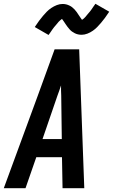

<svg xmlns="http://www.w3.org/2000/svg" viewBox="-39 -996 598 1016"><path d="M-19 0 161 -490 250 -735H380L407 0H292L289 -164H153L96 0ZM186 -260H288L285 -490Q284 -504 284 -517.5Q284 -531 284 -544Q280 -531 275 -517.5Q270 -504 265 -490ZM218 -811 145 -853Q157 -871 167.5 -885.5Q178 -900 188.5 -912Q199 -924 208.5 -934Q218 -944 232 -953.5Q246 -963 261.5 -969Q277 -975 292 -975Q302 -975 310.5 -973Q319 -971 327.5 -967Q336 -963 342.5 -958Q349 -953 355.5 -946Q362 -939 367 -932Q372 -925 376 -918.5Q380 -912 385.5 -904.5Q391 -897 395 -891Q399 -893 404.5 -898Q410 -903 413 -906.5Q416 -910 419.5 -914.5Q423 -919 427.5 -924Q432 -929 436.5 -934.5Q441 -940 445.5 -946.5Q450 -953 455 -960.5Q460 -968 466 -976L539 -934Q527 -916 516.5 -901.5Q506 -887 495.5 -875Q485 -863 475.5 -853Q466 -843 452.5 -833.5Q439 -824 423.5 -818Q408 -812 393 -812Q383 -812 374 -814Q365 -816 357 -820Q349 -824 342 -829Q335 -834 329 -841Q323 -848 317.5 -855Q312 -862 308 -868.5Q304 -875 298 -883.5Q292 -892 289 -896Q285 -893 279.5 -888.5Q274 -884 271 -880.5Q268 -877 264.5 -872.5Q261 -868 256.5 -863Q252 -858 247.5 -852.5Q243 -847 238.5 -840.5Q234 -834 229 -826.5Q224 -819 218 -811Z"/></svg>

Font: Iosevka Web
Style: Bold Italic
Weight: 700
Italic angle: -9°
Monospace: yes
Designer: Belleve Invis
Foundry: Belleve Invis
Version: Version 28.0.3; ttfautohint (v1.8.3)